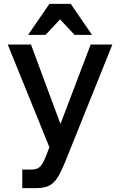

<svg xmlns="http://www.w3.org/2000/svg" viewBox="-20 -760 620 991"><path d="M95 211V115H145Q167 115 181 105Q195 95 206 71.5Q217 48 235 0L20 -530H140L292 -120L448 -530H560L317 74Q294 130 276 158Q258 186 233 198.5Q208 211 165 211ZM235 -740H345L455 -580H365L290 -660L215 -580H125Z"/></svg>

Font: .
Style: 
Weight: 500
Designer: A.Korolkova, Vitaly Kuzmin
Foundry: ParaType Ltd
Version: Version 1.000; Glyphs 3.2, build 3192.0